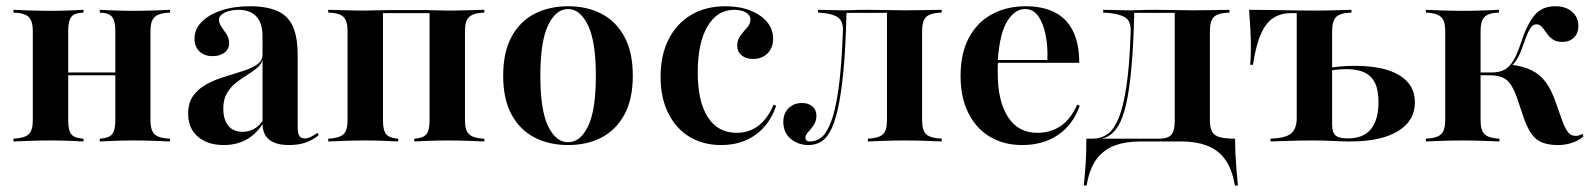

<svg xmlns="http://www.w3.org/2000/svg" viewBox="-20 -448 5049 608"><path d="M296 0V-8.9Q324.2 -10.5 334.7 -22.6Q345.2 -34.7 345.2 -66.9V-350Q345.2 -382.3 334.7 -394.8Q324.2 -407.3 296 -408.1V-416.9Q311.3 -416.1 341.1 -414.9Q371 -413.7 402.4 -413.7Q434.7 -413.7 468.1 -414.9Q501.6 -416.1 518.5 -416.9V-408.1Q495.2 -407.3 481.5 -401.6Q467.7 -396 462.1 -383.5Q456.5 -371 456.5 -350V-66.9Q456.5 -46 462.1 -33.5Q467.7 -21 481.5 -15.3Q495.2 -9.7 518.5 -8.9V0Q501.6 -0.8 468.1 -2Q434.7 -3.2 402.4 -3.2Q371 -3.2 341.1 -2Q311.3 -0.8 296 0ZM22.6 0V-8.9Q57.3 -10.5 70.6 -22.6Q83.9 -34.7 83.9 -66.9V-350Q83.9 -381.5 70.6 -394.4Q57.3 -407.3 22.6 -408.1V-416.9Q39.5 -416.1 73.8 -414.9Q108.1 -413.7 141.1 -413.7Q171.8 -413.7 200.8 -414.9Q229.8 -416.1 244.4 -416.9V-408.1Q216.1 -407.3 206 -394.8Q196 -382.3 196 -350V-66.9Q196 -34.7 206 -22.6Q216.1 -10.5 244.4 -8.9V0Q229.8 -0.8 200.8 -2Q171.8 -3.2 141.1 -3.2Q108.1 -3.2 73.8 -2Q39.5 -0.8 22.6 0ZM151.6 -209.7V-218.5H388.7V-209.7Z M688.7 11.3Q637.1 11.3 606.5 -15.3Q575.8 -41.9 575.8 -87.9Q575.8 -123.4 592.7 -146Q609.7 -168.5 636.7 -182.7Q663.7 -196.8 693.5 -205.6Q723.4 -214.5 750.4 -223.4Q777.4 -232.3 794.4 -244Q811.3 -255.6 811.3 -275V-333.9Q811.3 -374.2 791.9 -395.6Q772.6 -416.9 735.5 -416.9Q709.7 -416.9 691.5 -408.1Q673.4 -399.2 673.4 -385.5Q673.4 -374.2 681.5 -362.9Q689.5 -351.6 697.6 -339.1Q705.6 -326.6 705.6 -311.3Q705.6 -292.7 691.1 -281.5Q676.6 -270.2 653.2 -270.2Q627.4 -270.2 611.7 -285.1Q596 -300 596 -325.8Q596 -355.6 618.5 -378.6Q641.1 -401.6 680.6 -414.9Q720.2 -428.2 771 -428.2Q825 -428.2 858.9 -412.9Q892.7 -397.6 907.7 -363.7Q922.6 -329.8 922.6 -272.6V-44.4Q922.6 -25.8 927.8 -17.7Q933.1 -9.7 944.4 -9.7Q954.8 -9.7 964.9 -14.9Q975 -20.2 985.5 -27.4L989.5 -20.2Q971 -4.8 948.4 3.2Q925.8 11.3 895.2 11.3Q812.9 11.3 811.3 -54.8Q789.5 -21.8 758.9 -5.2Q728.2 11.3 688.7 11.3ZM748.4 -30.6Q766.9 -30.6 783.1 -39.1Q799.2 -47.6 811.3 -64.5V-258.9Q807.3 -243.5 793.5 -232.3Q779.8 -221 762.1 -210.1Q744.4 -199.2 727 -185.5Q709.7 -171.8 698.4 -152.4Q687.1 -133.1 687.1 -104Q687.1 -69.4 702.8 -50Q718.5 -30.6 748.4 -30.6Z M1019.4 0V-8.9Q1054 -10.5 1067.3 -22.6Q1080.6 -34.7 1080.6 -66.9V-350Q1080.6 -382.3 1067.3 -394.8Q1054 -407.3 1019.4 -408.1V-416.9Q1035.5 -416.9 1069 -415.7Q1102.4 -414.5 1134.7 -414.5Q1153.2 -414.5 1171 -415.3Q1188.7 -416.1 1212.1 -416.1Q1235.5 -416.1 1270.2 -416.1Q1304 -416.1 1324.6 -416.1Q1345.2 -416.1 1361.7 -415.3Q1378.2 -414.5 1398.4 -414.5Q1430.6 -414.5 1464.1 -415.7Q1497.6 -416.9 1513.7 -416.9V-408.1Q1491.1 -407.3 1477.4 -401.6Q1463.7 -396 1458.1 -383.9Q1452.4 -371.8 1452.4 -350V-66.9Q1452.4 -45.2 1458.1 -33.1Q1463.7 -21 1477.4 -15.3Q1491.1 -9.7 1513.7 -8.9V0Q1497.6 -0.8 1464.1 -2Q1430.6 -3.2 1398.4 -3.2Q1366.9 -3.2 1336.7 -2Q1306.5 -0.8 1291.9 0V-8.9Q1319.4 -10.5 1329.8 -22.6Q1340.3 -34.7 1340.3 -66.9V-408.1L1341.9 -406.5H1191.1L1192.7 -408.1V-66.9Q1192.7 -34.7 1203.2 -22.6Q1213.7 -10.5 1241.1 -8.9V0Q1226.6 -0.8 1197.6 -2Q1168.5 -3.2 1137.9 -3.2Q1104.8 -3.2 1070.6 -2Q1036.3 -0.8 1019.4 0Z M1779 11.3Q1718.5 11.3 1672.2 -12.9Q1625.8 -37.1 1599.6 -85.9Q1573.4 -134.7 1573.4 -208.1Q1573.4 -282.3 1599.6 -331Q1625.8 -379.8 1672.2 -404Q1718.5 -428.2 1779 -428.2Q1839.5 -428.2 1885.5 -404Q1931.5 -379.8 1957.7 -331Q1983.9 -282.3 1983.9 -208.1Q1983.9 -134.7 1957.7 -85.9Q1931.5 -37.1 1885.5 -12.9Q1839.5 11.3 1779 11.3ZM1779 2.4Q1817.7 2.4 1842.3 -48.4Q1866.9 -99.2 1866.9 -208.1Q1866.9 -316.9 1841.9 -368.1Q1816.9 -419.4 1779 -419.4Q1740.3 -419.4 1715.7 -368.1Q1691.1 -316.9 1691.1 -208.1Q1691.1 -99.2 1715.7 -48.4Q1740.3 2.4 1779 2.4Z M2263.7 11.3Q2205.6 11.3 2162.5 -15.3Q2119.4 -41.9 2095.6 -90.7Q2071.8 -139.5 2071.8 -204.8Q2071.8 -273.4 2097.2 -323.4Q2122.6 -373.4 2168.5 -400.8Q2214.5 -428.2 2277.4 -428.2Q2321.8 -428.2 2355.6 -414.9Q2389.5 -401.6 2408.9 -378.6Q2428.2 -355.6 2428.2 -325Q2428.2 -296.8 2410.5 -279Q2392.7 -261.3 2364.5 -261.3Q2341.9 -261.3 2328.2 -273Q2314.5 -284.7 2314.5 -303.2Q2314.5 -322.6 2325 -335.9Q2335.5 -349.2 2346 -360.9Q2356.5 -372.6 2356.5 -387.1Q2356.5 -400 2341.9 -408.5Q2327.4 -416.9 2304.8 -416.9Q2250.8 -416.9 2220.2 -364.1Q2189.5 -311.3 2189.5 -219.4Q2189.5 -126.6 2221.4 -77Q2253.2 -27.4 2312.9 -27.4Q2352.4 -27.4 2381.9 -50Q2411.3 -72.6 2429.8 -116.9L2437.9 -112.9Q2416.9 -52.4 2371.8 -20.6Q2326.6 11.3 2263.7 11.3Z M2540.3 11.3Q2507.3 11.3 2483.9 -8.5Q2460.5 -28.2 2460.5 -62.1Q2460.5 -88.7 2477 -105.2Q2493.5 -121.8 2519.4 -121.8Q2540.3 -121.8 2552.8 -110.9Q2565.3 -100 2565.3 -82.3Q2565.3 -64.5 2556.9 -52Q2548.4 -39.5 2539.5 -30.2Q2530.6 -21 2530.6 -12.1Q2530.6 0 2545.2 0Q2564.5 0 2581 -12.9Q2597.6 -25.8 2611.7 -62.5Q2625.8 -99.2 2635.5 -168.1Q2645.2 -237.1 2649.2 -349.2Q2650.8 -383.1 2630.6 -394.8Q2610.5 -406.5 2570.2 -408.1V-416.9Q2586.3 -416.9 2608.5 -416.1Q2630.6 -415.3 2650 -415.3Q2664.5 -415.3 2681.9 -416.1Q2699.2 -416.9 2728.2 -416.9Q2764.5 -416.9 2791.5 -416.1Q2818.5 -415.3 2846.8 -415.3Q2878.2 -415.3 2911.7 -416.1Q2945.2 -416.9 2962.1 -416.9V-408.1Q2927.4 -407.3 2913.7 -395.2Q2900 -383.1 2900 -350V-66.9Q2900 -33.9 2913.7 -22.2Q2927.4 -10.5 2962.1 -8.9V0Q2946 -0.8 2912.1 -2Q2878.2 -3.2 2845.2 -3.2Q2811.3 -3.2 2777.8 -2Q2744.4 -0.8 2728.2 0V-8.9Q2762.1 -10.5 2775.4 -22.2Q2788.7 -33.9 2788.7 -66.9V-408.1L2790.3 -407.3H2657.3L2660.5 -408.1Q2658.1 -297.6 2650.8 -222.6Q2643.5 -147.6 2632.7 -100.8Q2621.8 -54 2607.7 -29.8Q2593.5 -5.6 2576.6 2.8Q2559.7 11.3 2540.3 11.3Z M3216.9 11.3Q3158.1 11.3 3114.1 -15.3Q3070.2 -41.9 3046 -91.1Q3021.8 -140.3 3021.8 -207.3Q3021.8 -279 3048 -328.2Q3074.2 -377.4 3121 -402.8Q3167.7 -428.2 3228.2 -428.2Q3280.6 -428.2 3318.5 -409.7Q3356.5 -391.1 3377 -351.2Q3397.6 -311.3 3397.6 -249.2H3101.6L3100.8 -258.1H3296.8Q3298.4 -303.2 3290.7 -339.5Q3283.1 -375.8 3267.3 -397.6Q3251.6 -419.4 3225.8 -419.4Q3194.4 -419.4 3170.2 -381.9Q3146 -344.4 3139.5 -256.5L3140.3 -254.8Q3139.5 -245.2 3139.5 -235.5Q3139.5 -225.8 3139.5 -215.3Q3139.5 -128.2 3171.8 -77.8Q3204 -27.4 3264.5 -27.4Q3307.3 -27.4 3339.1 -49.2Q3371 -71 3391.1 -116.9L3399.2 -112.9Q3377.4 -52.4 3330.2 -20.6Q3283.1 11.3 3216.9 11.3Z M3412.1 139.5Q3414.5 115.3 3416.5 90.3Q3418.5 65.3 3419.4 40.3Q3420.2 15.3 3420.2 -8.9H3650.8Q3678.2 -8.9 3689.1 -21Q3700 -33.1 3700 -66.9V-408.1L3701.6 -407.3H3568.5L3571.8 -408.1Q3569.4 -305.6 3562.9 -234.7Q3556.5 -163.7 3546.4 -119.4Q3536.3 -75 3522.2 -51.2Q3508.1 -27.4 3491.1 -17.7Q3474.2 -8.1 3455.6 -6.5L3441.1 -8.9Q3466.1 -8.9 3486.3 -22.6Q3506.5 -36.3 3521.8 -72.6Q3537.1 -108.9 3547.2 -176.2Q3557.3 -243.5 3560.5 -349.2Q3562.1 -383.1 3539.5 -394.8Q3516.9 -406.5 3473.4 -408.1V-416.9Q3485.5 -416.9 3500.4 -416.5Q3515.3 -416.1 3531.5 -415.7Q3547.6 -415.3 3561.3 -415.3Q3575.8 -415.3 3593.1 -416.1Q3610.5 -416.9 3639.5 -416.9Q3675.8 -416.9 3702.8 -416.1Q3729.8 -415.3 3758.1 -415.3Q3789.5 -415.3 3823 -416.1Q3856.5 -416.9 3873.4 -416.9V-408.1Q3838.7 -407.3 3825 -395.2Q3811.3 -383.1 3811.3 -350V-66.9Q3811.3 -44.4 3818.1 -31.5Q3825 -18.5 3842.3 -13.7Q3859.7 -8.9 3891.1 -8.9Q3891.1 15.3 3892.3 40.3Q3893.5 65.3 3895.6 90.3Q3897.6 115.3 3900 139.5H3890.3Q3881.5 86.3 3858.9 56Q3836.3 25.8 3801.6 12.9Q3766.9 0 3722.6 0H3589.5Q3544.4 0 3509.7 12.9Q3475 25.8 3452.4 56Q3429.8 86.3 3421 139.5Z M4003.2 0V-8.9Q4050 -10.5 4068.1 -25Q4086.3 -39.5 4086.3 -75V-406.5H4068.5Q4037.1 -406.5 4013.3 -391.9Q3989.5 -377.4 3973.4 -341.5Q3957.3 -305.6 3947.6 -242.7H3938.7Q3940.3 -254.8 3940.7 -270.6Q3941.1 -286.3 3941.1 -304Q3941.1 -325.8 3939.5 -356Q3937.9 -386.3 3935.5 -416.9Q3960.5 -416.9 3988.3 -416.5Q4016.1 -416.1 4044 -415.7Q4071.8 -415.3 4097.2 -414.9Q4122.6 -414.5 4141.9 -414.5Q4162.9 -414.5 4186.3 -414.9Q4209.7 -415.3 4229.4 -416.1Q4249.2 -416.9 4259.7 -416.9V-408.1Q4225 -407.3 4211.7 -394.8Q4198.4 -382.3 4198.4 -350V-53.2Q4198.4 -28.2 4209.3 -19Q4220.2 -9.7 4248.4 -9.7Q4296.8 -9.7 4321 -38.7Q4345.2 -67.7 4345.2 -125Q4345.2 -179.8 4321 -204.4Q4296.8 -229 4243.5 -229Q4229.8 -229 4213.3 -227.4Q4196.8 -225.8 4175.8 -221.8V-230.6Q4201.6 -235.5 4223.8 -237.5Q4246 -239.5 4270.2 -239.5Q4362.1 -239.5 4411.3 -209.7Q4460.5 -179.8 4460.5 -124.2Q4460.5 -65.3 4406.9 -32.7Q4353.2 0 4255.6 0Q4230.6 0 4201.6 -1.6Q4172.6 -3.2 4140.3 -3.2Q4101.6 -3.2 4062.9 -2Q4024.2 -0.8 4003.2 0Z M4913.7 11.3Q4884.7 11.3 4864.5 3.6Q4844.4 -4 4831 -22.2Q4817.7 -40.3 4806.5 -71L4783.1 -140.3Q4773.4 -166.9 4762.5 -182.3Q4751.6 -197.6 4735.9 -203.6Q4720.2 -209.7 4696.8 -209.7H4662.1V-218.5H4704Q4729 -218.5 4745.2 -227.8Q4761.3 -237.1 4773 -257.3Q4784.7 -277.4 4796 -311.3Q4815.3 -371 4839.1 -399.6Q4862.9 -428.2 4904.8 -428.2Q4938.7 -428.2 4958.5 -410.5Q4978.2 -392.7 4978.2 -366.1Q4978.2 -342.7 4964.1 -329Q4950 -315.3 4927.4 -315.3Q4908.1 -315.3 4896.8 -323.4Q4885.5 -331.5 4877.8 -342.7Q4870.2 -354 4862.9 -362.5Q4855.6 -371 4845.2 -371Q4838.7 -371 4832.7 -366.1Q4826.6 -361.3 4819.8 -347.2Q4812.9 -333.1 4803.2 -304.8Q4795.2 -280.6 4785.9 -264.1Q4776.6 -247.6 4763.7 -237.1L4762.9 -243.5Q4803.2 -238.7 4830.2 -225.4Q4857.3 -212.1 4875.4 -187.1Q4893.5 -162.1 4907.3 -121.8L4927.4 -65.3Q4937.1 -38.7 4946.4 -28.2Q4955.6 -17.7 4969.4 -17.7Q4980.6 -17.7 4991.1 -24.2L4994.4 -16.1Q4979.8 -3.2 4958.9 4Q4937.9 11.3 4913.7 11.3ZM4495.2 0V-8.9Q4517.7 -9.7 4531.5 -15.3Q4545.2 -21 4550.8 -33.5Q4556.5 -46 4556.5 -66.9V-350Q4556.5 -371.8 4550.8 -383.9Q4545.2 -396 4531.5 -401.6Q4517.7 -407.3 4495.2 -408.1V-416.9Q4512.1 -416.1 4546.4 -414.9Q4580.6 -413.7 4613.7 -413.7Q4646.8 -413.7 4678.2 -414.9Q4709.7 -416.1 4726.6 -416.9V-408.1Q4694.4 -407.3 4681.5 -394.8Q4668.5 -382.3 4668.5 -350V-66.9Q4668.5 -34.7 4681.5 -22.6Q4694.4 -10.5 4728.2 -8.9V0Q4709.7 -0.8 4676.6 -2Q4643.5 -3.2 4610.5 -3.2Q4579 -3.2 4546.4 -2Q4513.7 -0.8 4495.2 0Z"/></svg>

Font: Playfair 144pt
Style: Bold
Weight: 700
Version: Version 2.001;gftools[0.9.30]